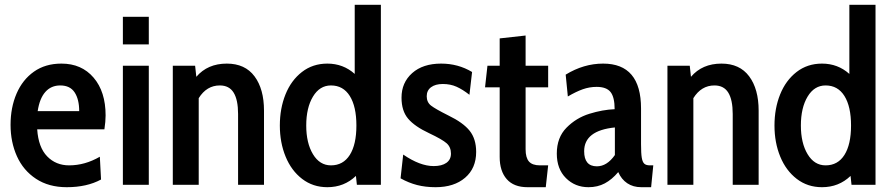

<svg xmlns="http://www.w3.org/2000/svg" viewBox="-20 -770 3720 800"><path d="M415 -231H135Q140 -156 176.5 -118.5Q213 -81 268 -81Q334 -81 396 -117L401 -22Q342 10 258 10Q183 10 130 -25Q77 -60 50.5 -119Q24 -178 24 -250Q24 -322 49 -380Q74 -438 121.5 -471.5Q169 -505 236 -505Q320 -505 370 -446.5Q420 -388 420 -289Q420 -264 415 -231ZM310 -307Q310 -356 291 -385Q272 -414 231 -414Q193 -414 169 -387Q145 -360 137 -307Z M492 -700H600V-585H492ZM492 -496H600V0H492Z M1080 -309V0H972V-295Q972 -354 953.5 -384Q935 -414 896 -414Q841 -414 808 -361V0H700V-496H793L798 -450Q845 -505 925 -505Q1001 -505 1040.5 -452Q1080 -399 1080 -309Z M1567 -750V0H1467L1463 -37Q1414 10 1344 10Q1284 10 1239 -24.5Q1194 -59 1170 -117.5Q1146 -176 1146 -247Q1146 -318 1169.5 -376.5Q1193 -435 1238 -470Q1283 -505 1344 -505Q1410 -505 1458 -462V-750ZM1465 -247Q1465 -326 1437.5 -370Q1410 -414 1359 -414Q1312 -414 1284 -367.5Q1256 -321 1256 -247Q1256 -174 1284 -127.5Q1312 -81 1359 -81Q1410 -81 1437.5 -124.5Q1465 -168 1465 -247Z M1649 -27 1660 -126Q1730 -78 1787 -78Q1821 -78 1840 -91.5Q1859 -105 1859 -130Q1859 -157 1841 -173Q1823 -189 1768 -215Q1708 -243 1680.5 -275.5Q1653 -308 1653 -363Q1653 -426 1697.5 -465.5Q1742 -505 1818 -505Q1889 -505 1947 -470L1936 -375Q1908 -397 1882.5 -408.5Q1857 -420 1825 -420Q1794 -420 1776 -406.5Q1758 -393 1758 -369Q1758 -344 1776 -330Q1794 -316 1848 -289Q1910 -259 1937 -225Q1964 -191 1964 -137Q1964 -69 1918 -29.5Q1872 10 1795 10Q1753 10 1718 1Q1683 -8 1649 -27Z M2062 -116V-406H2001L2011 -496H2062V-610L2170 -622V-496H2264V-406H2170V-148Q2170 -113 2184 -97Q2198 -81 2230 -81H2264L2254 10H2178Q2121 10 2091.5 -23.5Q2062 -57 2062 -116Z M2300 -130Q2300 -197 2340.5 -238Q2381 -279 2436 -296Q2491 -313 2541 -315Q2541 -365 2524 -386.5Q2507 -408 2466 -408Q2436 -408 2408 -398Q2380 -388 2346 -368L2337 -459Q2412 -505 2493 -505Q2651 -505 2651 -318V-169Q2651 -131 2654 -113Q2657 -95 2664.5 -88Q2672 -81 2688 -81H2702L2693 10H2652Q2618 10 2593.5 -6.5Q2569 -23 2556 -53Q2530 -22 2500 -6Q2470 10 2432 10Q2376 10 2338 -28Q2300 -66 2300 -130ZM2542 -124V-239Q2414 -226 2414 -140Q2414 -77 2467 -77Q2509 -77 2542 -124Z M3141 -309V0H3033V-295Q3033 -354 3014.5 -384Q2996 -414 2957 -414Q2902 -414 2869 -361V0H2761V-496H2854L2859 -450Q2906 -505 2986 -505Q3062 -505 3101.5 -452Q3141 -399 3141 -309Z M3628 -750V0H3528L3524 -37Q3475 10 3405 10Q3345 10 3300 -24.5Q3255 -59 3231 -117.5Q3207 -176 3207 -247Q3207 -318 3230.5 -376.5Q3254 -435 3299 -470Q3344 -505 3405 -505Q3471 -505 3519 -462V-750ZM3526 -247Q3526 -326 3498.5 -370Q3471 -414 3420 -414Q3373 -414 3345 -367.5Q3317 -321 3317 -247Q3317 -174 3345 -127.5Q3373 -81 3420 -81Q3471 -81 3498.5 -124.5Q3526 -168 3526 -247Z"/></svg>

Font: Cabin Condensed SemiBold
Style: Regular
Weight: 600
Width: 3
Designer: Pablo Impallari
Foundry: Pablo Impallari. http://www.impallari.com Igino Marini. http://www.ikern.com
Version: Version 2.001